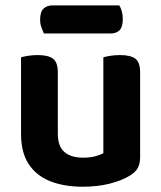

<svg xmlns="http://www.w3.org/2000/svg" viewBox="-20 -693 611 728"><path d="M59.8 -184.8V-259.3H199.2V-186.2Q199.2 -138 224.3 -116.6Q249.4 -95.2 294.2 -95.2Q323 -95.2 342.4 -100.8Q361.8 -106.3 371.9 -112V-259.3H511.3V-96.5Q511.3 -72.9 502.5 -56.4Q493.7 -40 472.7 -27.3Q442.1 -8.4 396.2 3.3Q350.2 15 293.2 15Q223.3 15 170.5 -5.8Q117.7 -26.7 88.8 -70.8Q59.8 -114.9 59.8 -184.8ZM511.3 -213.3H371.9V-475.8Q380.9 -478.5 398 -481.3Q415.1 -484.2 434.6 -484.2Q475.1 -484.2 493.2 -470.4Q511.3 -456.6 511.3 -418.8ZM199.2 -213.3H59.8V-475.8Q68.8 -478.5 85.9 -481.3Q103 -484.2 122.9 -484.2Q163 -484.2 181.1 -470.4Q199.2 -456.6 199.2 -418.8ZM399.1 -566H146.4Q142.4 -575.3 137.2 -588.9Q132.1 -602.6 132.1 -617.8Q132.1 -648 145 -660.3Q158 -672.6 179.3 -672.6H431.7Q438.3 -664 442 -649.9Q445.6 -635.8 445.6 -620.8Q445.6 -590.6 433.2 -578.3Q420.7 -566 399.1 -566Z"/></svg>

Font: Baloo Tammudu 2
Style: Regular
Weight: 400
Designer: Maithili Shingre, Omkar Shende and Ek Type
Foundry: Ek Type
Version: Version 1.700